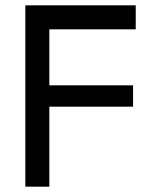

<svg xmlns="http://www.w3.org/2000/svg" viewBox="-20 -700 549 720"><path d="M479 -300V-380H165V-590H489V-680H75V0H165V-300Z"/></svg>

Font: Glacial Indifference
Style: Medium
Weight: 500
Version: Version 1.001